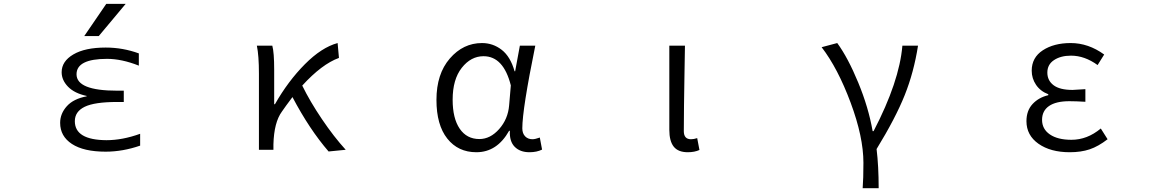

<svg xmlns="http://www.w3.org/2000/svg" viewBox="-20 -777 6040 996"><path d="M368.2 -148.4Q368.2 -50.8 532.2 -49.8Q615.2 -49.8 707 -83V-21.5Q616.2 9.8 528.3 9.8Q414.1 9.8 353 -30.3Q292 -70.3 292 -139.6Q292 -187.5 326.7 -226.1Q361.3 -264.6 429.7 -277.3V-279.3Q366.2 -293 333 -327.1Q299.8 -361.3 299.8 -402.3Q299.8 -459 360.4 -494.6Q420.9 -530.3 528.3 -530.3Q617.2 -530.3 700.2 -500V-436.5Q611.3 -471.7 535.2 -471.7Q377 -471.7 377 -391.6Q377 -306.6 587.9 -306.6H622.1V-248H587.9Q470.7 -248 419.4 -223.1Q368.2 -198.2 368.2 -148.4ZM531.2 -756.8H631.8L492.2 -589.8H417Z M1773.4 0 1684.6 8.8Q1585 -106.4 1497.1 -273.4Q1459 -222.7 1442.4 -198.2Q1401.4 -142.6 1398.4 -28.3V0H1323.2V-394.5Q1323.2 -488.3 1312.5 -540H1392.6Q1402.3 -504.9 1402.3 -415V-236.3H1406.2Q1474.6 -356.4 1561.5 -443.8Q1648.4 -531.2 1731.4 -553.7L1738.3 -476.6Q1649.4 -444.3 1547.9 -333Q1587.9 -251 1649.9 -159.2Q1711.9 -67.4 1773.4 0Z M2451.2 12.7Q2356.4 12.7 2300.3 -58.1Q2244.1 -128.9 2244.1 -258.8Q2244.1 -393.6 2313.5 -473.6Q2382.8 -553.7 2480.5 -553.7Q2537.1 -553.7 2582.5 -518.6Q2627.9 -483.4 2649.4 -407.2H2652.3L2676.8 -540H2756.8Q2689.5 -210 2689.5 -111.3Q2689.5 -85 2704.1 -69.8Q2718.8 -54.7 2742.2 -54.7Q2755.9 -54.7 2780.3 -63.5L2792 -1Q2764.6 12.7 2726.6 12.7Q2677.7 12.7 2649.9 -15.6Q2622.1 -43.9 2625 -98.6H2621.1Q2558.6 12.7 2451.2 12.7ZM2466.8 -55.7Q2523.4 -55.7 2569.3 -107.4Q2615.2 -159.2 2621.1 -230.5L2629.9 -334Q2591.8 -485.4 2488.3 -485.4Q2422.9 -485.4 2375.5 -425.3Q2328.1 -365.2 2328.1 -259.8Q2328.1 -163.1 2364.7 -109.4Q2401.4 -55.7 2466.8 -55.7Z M3547.9 12.7Q3498 12.7 3475.1 -16.1Q3452.1 -44.9 3452.1 -103.5V-540H3533.2Q3532.2 -489.3 3530.8 -397Q3529.3 -304.7 3528.3 -231Q3527.3 -157.2 3527.3 -96.7Q3527.3 -54.7 3564.5 -54.7Q3579.1 -54.7 3596.7 -60.5L3608.4 1Q3583 12.7 3547.9 12.7Z M4538.1 199.2H4455.1Q4459 150.4 4459 67.4Q4459 -66.4 4392.6 -244.6Q4326.2 -422.9 4242.2 -532.2L4323.2 -553.7Q4378.9 -477.5 4432.1 -348.6Q4485.4 -219.7 4506.8 -96.7H4511.7Q4645.5 -353.5 4661.1 -540H4742.2Q4720.7 -402.3 4673.3 -283.7Q4626 -165 4527.3 -3.9Q4538.1 85 4538.1 199.2Z M5529.3 12.7Q5429.7 12.7 5367.2 -31.2Q5304.7 -75.2 5304.7 -148.4Q5304.7 -203.1 5336.4 -237.3Q5368.2 -271.5 5418 -283.2V-288.1Q5377 -303.7 5354.5 -336.9Q5332 -370.1 5332 -410.2Q5332 -478.5 5389.6 -516.1Q5447.3 -553.7 5534.2 -553.7Q5626 -553.7 5708 -494.1L5673.8 -439.5Q5606.4 -488.3 5536.1 -488.3Q5482.4 -488.3 5447.8 -465.3Q5413.1 -442.4 5413.1 -400.4Q5413.1 -359.4 5445.3 -335Q5477.5 -310.5 5543.9 -310.5Q5555.7 -310.5 5610.4 -314.5V-249Q5562.5 -252 5527.3 -252Q5458 -252 5421.9 -227.1Q5385.7 -202.1 5385.7 -155.3Q5385.7 -107.4 5426.3 -79.6Q5466.8 -51.8 5538.1 -51.8Q5620.1 -51.8 5690.4 -110.4L5725.6 -54.7Q5677.7 -17.6 5632.8 -2.4Q5587.9 12.7 5529.3 12.7Z"/></svg>

Font: GenEi Gothic M SemiLight
Style: Regular
Weight: 350
Designer: o_tamon (Modified); [Source Han Sans]
Ryoko NISHIZUKA  (kana & ideographs); Paul D. Hunt (Latin, Greek & Cyrillic); Wenl
Version: Version 1.1a;Original Version 1.004